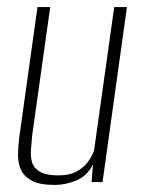

<svg xmlns="http://www.w3.org/2000/svg" viewBox="-20 -515 405 543"><path d="M135 8Q93 8 71 -3.5Q49 -15 40 -33.5Q31 -52 31 -75Q31 -98 34 -123L86 -495H122L71 -132Q69 -111 67.5 -91Q66 -71 71 -55Q76 -39 93.5 -29Q111 -19 145 -19Q178 -19 198.5 -31Q219 -43 230 -59Q241 -75 246 -89L303 -495H339L270 0H239L243 -50Q227 -18 196.5 -5Q166 8 135 8Z"/></svg>

Font: Alumni Sans ExtraLight
Style: Italic
Weight: 250
Italic angle: -8°
Version: Version 1.016